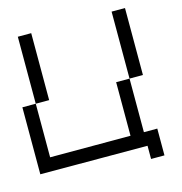

<svg xmlns="http://www.w3.org/2000/svg" viewBox="-121 -879 1011 1065"><g transform="rotate(-15 384.5 -346.0)"><path d="M153.8 -769.2V-384.6H76.9V-769.2ZM615.4 -384.6V-769.2H692.3V-384.6ZM615.4 -384.6V-76.9H692.3V76.9H615.4V1.2L0 0V-384.6H76.9V-76.9H538.5V-384.6Z"/></g></svg>

Font: Mintsoda - Lime Green 13x16
Style: Regular
Weight: 400
Designer: Mintsoda-15
Version: Version 1.0